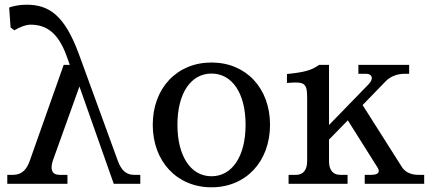

<svg xmlns="http://www.w3.org/2000/svg" viewBox="-20 -782 1840 817"><path d="M251 -506 106 -96C93 -59 71 -38 36 -38H11V0H267V-38H233C202 -38 192 -60 205 -99L318 -414L464 0H577V-38H550C516 -38 496 -59 482 -96L316 -551C254 -720 187 -762 92 -762C63 -762 35 -756 19 -750L25 -665L41 -653C62 -666 90 -677 110 -677C176 -677 227 -644 263 -545L277 -506Z M880 -32C792 -32 735 -117 735 -251C735 -385 792 -469 880 -469C968 -469 1025 -385 1025 -251C1025 -117 968 -32 880 -32ZM630 -251C630 -95 733 15 880 15C1027 15 1129 -95 1129 -251C1129 -407 1027 -516 880 -516C733 -516 630 -407 630 -251Z M1380 -96V-188L1460 -270L1586 -70C1599 -50 1590 -38 1560 -38H1532V0H1785V-38H1759C1729 -38 1704 -50 1691 -70L1523 -335L1621 -436C1640 -456 1670 -468 1700 -468H1721V-506H1505V-468H1538C1564 -468 1571 -447 1549 -424L1380 -250V-506H1338C1307 -484 1280 -475 1201 -467V-429C1277 -435 1287 -430 1287 -363V-96C1287 -59 1270 -38 1240 -38H1208V0H1459V-38H1427C1397 -38 1380 -59 1380 -96Z"/></svg>

Font: LT Superior Serif Medium
Style: Regular
Weight: 500
Designer: Daniel Lyons
Foundry: LyonsType
Version: Version 2.120;FEAKit 1.0